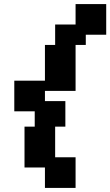

<svg xmlns="http://www.w3.org/2000/svg" viewBox="-20 -720 540 940"><path d="M250 -500H200V-325H50V-175H150V-100H100V100H200V200H350V50H250V-100H300V-225H200V-275H350V-500H400V-550H500V-700H350V-600H250Z"/></svg>

Font: LS-VG5000 Bold Shifted
Style: Regular
Weight: 400
Designer: Justin Bihan, 2021
Foundry: Justin Bihan, 2021
Version: Version 1.000;Glyphs 3.1.2 (3151)